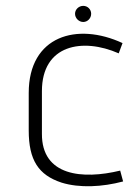

<svg xmlns="http://www.w3.org/2000/svg" viewBox="-20 -625 475 655"><path d="M123 -314C123 -473 262 -497 385 -443L398 -478C243 -550 78 -503 78 -308V-180C78 -79 111 -28 190 -2C251 17 329 13 400 -6L390 -43C262 -12 122 -24 123 -169ZM236 -578C236 -563 249 -550 264 -550C279 -550 291 -563 291 -578C291 -593 279 -605 264 -605C249 -605 236 -593 236 -578Z"/></svg>

Font: Advent Pro
Style: Light
Weight: 300
Designer: Andreas Kalpakidis
Foundry: Andreas Kalpakidis
Version: Version 2.002 2007